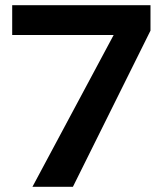

<svg xmlns="http://www.w3.org/2000/svg" viewBox="-20 -720 640 740"><path d="M105 0 418 -585H27V-700H560V-602L261 0Z"/></svg>

Font: Red Hat Display
Style: Bold
Weight: 700
Designer: Pentagram, MCKL
Foundry: Pentagram, MCKL
Version: Version 1.023; ttfautohint (v1.8.3)